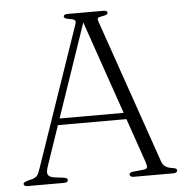

<svg xmlns="http://www.w3.org/2000/svg" viewBox="-51 -750 778 800"><g transform="rotate(-5 338.0 -350.0)"><path d="M170.5 -269H472L476.5 -242H163.5ZM201.5 -10.5Q201.5 -6 197.8 -3Q194 0 185 0H33Q24.5 0 20.5 -2.8Q16.5 -5.5 16.5 -10Q16.5 -13.5 19.5 -16Q22.5 -18.5 32.5 -21.5L56.5 -28Q69.5 -32.5 75.8 -40.8Q82 -49 89.5 -72.5L289 -653Q293.5 -665 289.8 -670.2Q286 -675.5 268.5 -678Q255 -680 249.5 -683Q244 -686 244 -690.5Q244 -695 248.2 -697.5Q252.5 -700 261 -700H410.5Q419.5 -700 423.2 -697.5Q427 -695 427 -691Q427 -686 422.2 -683Q417.5 -680 403.5 -678Q388.5 -676 385.5 -672Q382.5 -668 386 -657.5L595 -54.5Q600 -40 609.8 -32.8Q619.5 -25.5 639 -22.5Q651 -21 655 -18Q659 -15 659 -10.5Q659 -6 654.5 -3Q650 0 642 0H476Q468.5 0 464 -3Q459.5 -6 459.5 -10.5Q459.5 -14.5 463.2 -17.5Q467 -20.5 476 -21.5L520.5 -26Q533.5 -27.5 534.8 -34.8Q536 -42 530.5 -58L317.5 -674.5L329 -677L123 -74Q118 -59.5 118 -50Q118 -40.5 124.2 -35Q130.5 -29.5 142.5 -27L185.5 -21.5Q194.5 -20 198 -17.5Q201.5 -15 201.5 -10.5Z"/></g></svg>

Font: Fraunces ExtraLight
Style: Regular
Weight: 250
Version: Version 1.000;[b76b70a41]